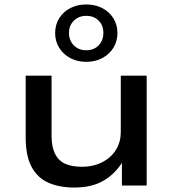

<svg xmlns="http://www.w3.org/2000/svg" viewBox="-20 -831 774 860"><path d="M313 9Q246 9 197 -12.5Q148 -34 121.5 -83.5Q95 -133 95 -216V-492H211V-222Q211 -173 226.5 -142Q242 -111 272 -97.5Q302 -84 346 -84Q399 -84 439 -105Q479 -126 500 -161Q521 -196 521 -239V-492H637V0H526V-108H530Q498 -54 445 -22.5Q392 9 313 9ZM366 -554Q326 -554 294.5 -571Q263 -588 245 -617Q227 -646 227 -683Q227 -720 245 -749Q263 -778 294.5 -794.5Q326 -811 366 -811Q407 -811 438.5 -794.5Q470 -778 488 -749Q506 -720 506 -683Q506 -646 488 -617Q470 -588 438.5 -571Q407 -554 366 -554ZM366 -606Q401 -606 422 -628Q443 -650 443 -684Q443 -717 422 -738.5Q401 -760 366 -760Q333 -760 311 -738.5Q289 -717 289 -684Q289 -650 310.5 -628Q332 -606 366 -606Z"/></svg>

Font: Nunito Sans 10pt Expanded SemiBold
Style: Regular
Weight: 600
Width: 7
Designer: Vernon Adams
Foundry: Vernon Adams
Version: Version 3.101;gftools[0.9.27]